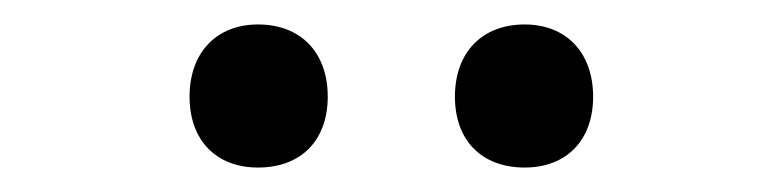

<svg xmlns="http://www.w3.org/2000/svg" viewBox="-20 -790 640 157"><path d="M409 -653C443 -653 465 -675 465 -711C465 -747 443 -770 409 -770C374 -770 352 -747 352 -711C352 -675 374 -653 409 -653ZM191 -653C226 -653 248 -675 248 -711C248 -747 226 -770 191 -770C157 -770 135 -747 135 -711C135 -675 157 -653 191 -653Z"/></svg>

Font: JetBrains Mono ExtraLight
Style: Regular
Weight: 240
Monospace: yes
Designer: Philipp Nurullin, Konstantin Bulenkov
Foundry: JetBrains
Version: Version 2.305